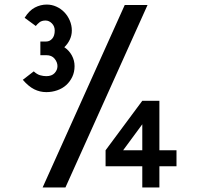

<svg xmlns="http://www.w3.org/2000/svg" viewBox="-20 -822 874 842"><path d="M307 -532Q307 -506 297 -485Q287 -464 270.5 -449Q254 -434 231 -426Q208 -418 183 -418Q155 -418 130 -430.5Q105 -443 80 -472L128 -509Q142 -496 156 -492Q170 -488 183 -488Q207 -488 219.5 -501.5Q232 -515 232 -532Q232 -549 219.5 -564.5Q207 -580 183 -580H157V-640H183Q198 -640 209 -652.5Q220 -665 220 -688Q220 -707 207.5 -719.5Q195 -732 180 -732Q163 -732 153 -724Q143 -716 137 -708L88 -744Q108 -776 133 -789Q158 -802 185 -802Q207 -802 227 -793Q247 -784 262 -768.5Q277 -753 286 -732Q295 -711 295 -688Q295 -667 286 -648Q277 -629 262 -615Q283 -601 295 -579Q307 -557 307 -532ZM627 -800 267 0H167L527 -800ZM754 -93H679V0H604V-93H443V-163L604 -380H679V-163H754ZM604 -163V-277L520 -163Z"/></svg>

Font: Gauge Heavy
Style: Heavy
Weight: 900
Designer: Daniel Pimley
Foundry: Daniel Pimley
Version: Version 2.0